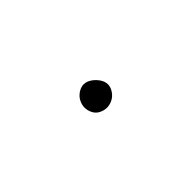

<svg xmlns="http://www.w3.org/2000/svg" viewBox="-22 -673 145 145"><g transform="rotate(-45 50.0 -600.5)"><path d="M38 -600Q38 -597 39.5 -594Q41 -591 44 -589.5Q47 -588 50 -588Q53 -588 56 -589.5Q59 -591 61 -594Q63 -597 63 -600Q63 -603 61 -606Q59 -609 56 -611Q53 -613 50 -613Q47 -613 44 -611Q41 -609 39.5 -606Q38 -603 38 -600Z"/></g></svg>

Font: Linefont Thin
Style: Regular
Weight: 100
Monospace: yes
Version: Version 3.002;gftools[0.9.33]